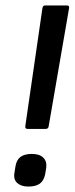

<svg xmlns="http://www.w3.org/2000/svg" viewBox="-20 -675 274 706"><path d="M81 -201Q72 -201 73 -211L136 -645Q138 -655 145 -655H226Q236 -655 234 -645L159 -211Q158 -201 148 -201ZM84 11Q58 11 43.5 -2Q29 -15 33 -39L37 -64Q41 -88 56 -98.5Q71 -109 97 -109Q125 -109 139 -95.5Q153 -82 150 -58L146 -34Q141 -10 126 0.5Q111 11 84 11Z"/></svg>

Font: Sofia Sans Semi Condensed Medium
Style: Italic
Weight: 500
Italic angle: -9°
Version: Version 4.100